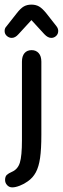

<svg xmlns="http://www.w3.org/2000/svg" viewBox="-27 -612 272 831"><path d="M152 -28V-345Q152 -369 140.5 -382Q129 -395 110 -395Q90 -395 79 -382Q68 -369 68 -345V-5Q68 63 59 92Q50 121 24 132Q10 138 2.5 145Q-5 152 -5 167Q-5 180 4 189.5Q13 199 26 199Q40 199 59 191.5Q78 184 93 173Q115 158 128 134Q141 110 146.5 71.5Q152 33 152 -28ZM109 -525 165 -464Q180 -448 195 -448Q207 -448 216 -456.5Q225 -465 225 -478Q225 -489 217 -499L173 -555Q156 -576 142 -584Q128 -592 109 -592Q90 -592 76 -584Q62 -576 45 -554L1 -498Q-3 -494 -5 -489Q-7 -484 -7 -478Q-7 -465 2.5 -456.5Q12 -448 24 -448Q39 -448 53 -464Z"/></svg>

Font: Beiruti Medium
Style: Regular
Weight: 500
Designer: Arlette Boutros
Foundry: Boutros
Version: Version 1.41